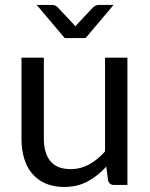

<svg xmlns="http://www.w3.org/2000/svg" viewBox="-20 -736 598 764"><path d="M487 -506.5V0H434Q415 0 410 -18.5L403 -73Q370 -36.5 329 -14.2Q288 8 235 8Q193.5 8 161.8 -5.8Q130 -19.5 108.5 -44.5Q87 -69.5 76.2 -105Q65.5 -140.5 65.5 -183.5V-506.5H154.5V-183.5Q154.5 -126 180.8 -94.5Q207 -63 261 -63Q300.5 -63 334.8 -81.8Q369 -100.5 398 -133.5V-506.5ZM432 -716.5 320.5 -584.5H237.5L126 -716.5H187.5Q193.5 -716.5 199 -714Q204.5 -711.5 207.5 -709L271.5 -641Q274 -638.5 275.8 -636Q277.5 -633.5 280 -631Q282.5 -633.5 284.2 -636Q286 -638.5 288.5 -641L352.5 -709Q356 -711.5 361.5 -714Q367 -716.5 372.5 -716.5Z"/></svg>

Font: Lato-Regular
Style: Regular
Weight: 400
Designer: Lukasz Dziedzic with Adam Twardoch and Botio Nikoltchev
Foundry: tyPoland Lukasz Dziedzic
Version: Version 2.015; 2015-08-06; http://www.latofonts.com/